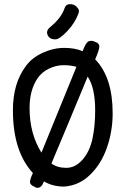

<svg xmlns="http://www.w3.org/2000/svg" viewBox="-20 -897 608 922"><path d="M291 -860Q297 -877 316.5 -877Q336 -877 347.5 -865Q359 -853 359 -845.5Q359 -838 357 -833Q341 -788 303.5 -748Q266 -708 246 -708Q226 -708 216 -718Q206 -728 206 -741.5Q206 -755 222 -768Q275 -811 291 -860ZM191 -26Q180 5 160 5Q152 5 146 0Q124 -9 124 -23Q124 -37 138 -66Q42 -170 42 -368Q42 -496 103 -578Q132 -619 184 -643Q236 -667 288.5 -667Q341 -667 377 -651Q390 -689 404 -698Q411 -701 419.5 -701Q428 -701 439 -695Q457 -689 457 -673.5Q457 -658 437 -612Q521 -526 521 -353Q521 -268 494 -189.5Q467 -111 413.5 -58.5Q360 -6 288 -1Q233 -1 191 -26ZM347 -576Q320 -584 285 -584Q250 -584 215.5 -567.5Q181 -551 161 -522Q122 -465 122 -378Q122 -255 179 -164ZM227 -112Q255 -91 298.5 -91Q342 -91 376.5 -130.5Q411 -170 424 -231Q437 -292 437 -367Q437 -476 401 -529Q278 -232 227 -112Z"/></svg>

Font: Patrick Hand SC
Style: Regular
Weight: 400
Designer: Patrick Wagesreiter
Foundry: Patrick Wagesreiter
Version: Version 1.003;PS 001.003;hotconv 1.0.70;makeotf.lib2.5.58329